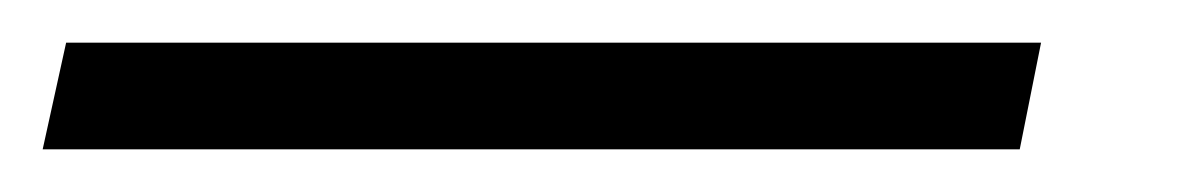

<svg xmlns="http://www.w3.org/2000/svg" viewBox="-56 54 559 90"><path d="M-36 124 -25 74H432L422 124Z"/></svg>

Font: TypoPRO Source Sans Pro
Style: Italic
Weight: 400
Italic angle: -11°
Designer: Paul D. Hunt
Foundry: Adobe Systems Incorporated
Version: Version 1.075;PS 2.000;hotconv 1.0.86;makeotf.lib2.5.63406